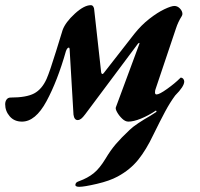

<svg xmlns="http://www.w3.org/2000/svg" viewBox="-53 -456 773 742"><path d="M624 -87Q604 -60 585 -24.5Q566 11 539 66Q512 123 481 161.5Q450 200 402 226Q371 243 321.5 254.5Q272 266 253 266Q245 266 241 263.5Q237 261 239 255Q240 251 243.5 248.5Q247 246 253 244Q286 232 309 213.5Q332 195 355 157Q374 125 394.5 101Q415 77 448 46Q459 35 481.5 20Q504 5 527 -8Q530 -10 552 -24L550 -29Q520 -9 491.5 2.5Q463 14 443 14Q431 14 419 2.5Q407 -9 399.5 -22.5Q392 -36 395 -42L485 -285Q487 -289 485.5 -290Q484 -291 480 -287L276 -14Q267 -2 260.5 3Q254 8 247 8Q234 8 231 -13L216 -267Q216 -269 215 -270.5Q214 -272 213 -272Q207 -272 202 -259Q169 -143 126.5 -64.5Q84 14 32 14Q2 14 -15.5 -6.5Q-33 -27 -33 -53Q-33 -64 -27.5 -71.5Q-22 -79 -12 -79Q49 -79 79 -95Q109 -111 127 -151Q140 -181 164 -259Q165 -264 189 -340Q200 -370 236 -403Q272 -436 298 -436Q304 -436 307.5 -430.5Q311 -425 311 -419L338 -176Q340 -170 342 -170Q346 -170 349 -175L466 -325Q493 -359 524.5 -383.5Q556 -408 582.5 -420.5Q609 -433 621 -433Q633 -433 642.5 -423Q652 -413 652 -402Q652 -398 649 -393Q635 -371 627 -346L549 -114Q546 -107 546 -99Q546 -91 552 -91Q563 -91 593 -112.5Q623 -134 642 -153Q645 -156 645 -156Q651 -156 655 -151.5Q659 -147 659 -141Q659 -122 624 -87Z"/></svg>

Font: EB Garamond
Style: Bold Italic
Weight: 700
Italic angle: -17.2°
Designer: Georg Duffner and Octavio Pardo
Foundry: Georg Duffner
Version: Version 1.000